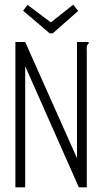

<svg xmlns="http://www.w3.org/2000/svg" viewBox="-20 -803 440 823"><path d="M46 -623H88L310 -125V-623H360V-616Q354 -612 352.5 -605Q351 -598 352 -582V0H318L88 -519V0H46ZM294 -783 315 -756 206 -660H193L79 -757L98 -782L198 -707Z"/></svg>

Font: Inconsolata Condensed Light
Style: Regular
Weight: 300
Width: 3
Monospace: yes
Designer: Raph Levien, Cyreal, Brenton Simpson
Foundry: Raph Levien, Cyreal, Google
Version: Version 3.001; ttfautohint (v1.8.2.53-6de2)